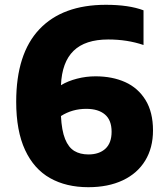

<svg xmlns="http://www.w3.org/2000/svg" viewBox="-20 -770 683 800"><path d="M617.5 -226.5Q617.5 -154 585 -100.8Q552.5 -47.5 491.8 -18.8Q431 10 348 10Q256 10 188.8 -27.8Q121.5 -65.5 84.5 -145Q47.5 -224.5 47.5 -346Q47.5 -546 144 -648Q240.5 -750 421 -750Q517 -750 578 -727V-582.5Q510.5 -605.5 431 -605.5Q335 -605.5 286.5 -558.2Q238 -511 234 -415Q263 -432.5 300.8 -442.2Q338.5 -452 378 -452Q448 -452 501.8 -427.8Q555.5 -403.5 586.5 -353Q617.5 -302.5 617.5 -226.5ZM445 -221Q445 -269.5 417.2 -293Q389.5 -316.5 339.5 -316.5Q281 -316.5 234 -286.5Q237 -226 251.2 -190.8Q265.5 -155.5 289.8 -141Q314 -126.5 348.5 -126.5Q393 -126.5 419 -150.2Q445 -174 445 -221Z"/></svg>

Font: Encode Sans ExtraBold
Style: Regular
Weight: 800
Designer: Multiple Designers
Foundry: Impallari Type
Version: Version 2.000